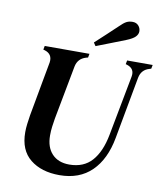

<svg xmlns="http://www.w3.org/2000/svg" viewBox="-95 -950 890 1044"><g transform="rotate(10 350.0 -428.0)"><path d="M304 17Q204 17 142.5 -32.5Q81 -82 81 -181Q81 -203 84 -227Q87 -251 91 -276L106 -358Q115 -408 125.5 -465.5Q136 -523 146 -577Q153 -624 108 -638L100 -640L104 -661H351L347 -640L336 -637Q292 -624 283 -579L227 -282Q223 -259 220 -235.5Q217 -212 217 -187Q217 -122 251.5 -85.5Q286 -49 347 -49Q426 -49 471.5 -100Q517 -151 535 -246L598 -578Q607 -624 562 -638L555 -640L559 -661H700L696 -640L687 -637Q643 -625 634 -579L571 -236Q549 -115 481.5 -49Q414 17 304 17ZM364 -726Q393 -752 423 -780.5Q453 -809 481 -835Q504 -858 518.5 -865.5Q533 -873 552 -873Q573 -873 585 -859.5Q597 -846 597 -828Q597 -812 583.5 -798Q570 -784 535 -770Q494 -754 454.5 -738.5Q415 -723 376 -708Z"/></g></svg>

Font: DM Serif Text
Style: Italic
Weight: 400
Italic angle: -12°
Designer: Colophon Foundry, Frank Grießhammer
Foundry: Colophon Foundry
Version: Version 5.100; ttfautohint (v1.8.2)